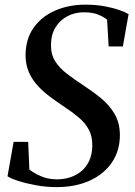

<svg xmlns="http://www.w3.org/2000/svg" viewBox="-20 -772 564 804"><path d="M216 11.5Q173.5 11.5 131 3.8Q88.5 -4 56 -14.5Q23.5 -25 11.5 -34L37 -178H98L103 -62Q120.5 -48 150.5 -34.5Q180.5 -21 219 -21Q247.5 -21 273.8 -29.5Q300 -38 320.8 -55.2Q341.5 -72.5 353.5 -98.5Q365.5 -124.5 366.5 -159.5Q367.5 -199 352.5 -227.8Q337.5 -256.5 310 -279.8Q282.5 -303 246 -327Q217.5 -346 189.2 -367Q161 -388 138 -413Q115 -438 101.2 -469Q87.5 -500 87 -538.5Q87 -608 120.5 -655.5Q154 -703 211 -727.8Q268 -752.5 337.5 -752.5Q381 -752.5 416.5 -746Q452 -739.5 478 -730.5Q504 -721.5 518.5 -713L494.5 -577.5H435L428.5 -689.5Q415.5 -700.5 392 -710.5Q368.5 -720.5 331 -720.5Q294 -720.5 263 -704.5Q232 -688.5 212.8 -657.8Q193.5 -627 193.5 -584Q193 -544 211.2 -515.2Q229.5 -486.5 260.8 -462.8Q292 -439 330 -414Q368.5 -389 403 -360.8Q437.5 -332.5 459.5 -295.5Q481.5 -258.5 482 -208Q482.5 -143 449.8 -93.5Q417 -44 357 -16.2Q297 11.5 216 11.5Z"/></svg>

Font: Merriweather 120pt Medium
Style: Italic
Weight: 500
Italic angle: -7.8°
Version: Version 2.101